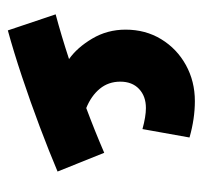

<svg xmlns="http://www.w3.org/2000/svg" viewBox="-34 -440 529 502"><g transform="rotate(90 231.0 -188.5)"><path d="M59 56 17 -69Q73 -84 134 -104Q104 -125 80.5 -164.5Q57 -204 57 -252Q57 -304 82 -345Q107 -386 149.5 -409.5Q192 -433 244 -433Q290 -433 339 -419L317 -296Q284 -305 262 -305Q231 -305 212 -287Q193 -269 193 -238Q193 -207 211.5 -184.5Q230 -162 262 -149Q321 -171 379 -196L428 -74Q376 -52 311 -27.5Q246 -3 180 19Q114 41 59 56Z"/></g></svg>

Font: Noto Sans Arabic SemCond
Style: Bold
Weight: 700
Width: 4
Designer: Monotype Design Team, Nadine Chahine, Nizar Qandah and Khaled Hosny
Foundry: Monotype Imaging Inc.
Version: Version 2.012; ttfautohint (v1.8.4.7-5d5b)